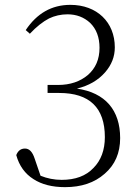

<svg xmlns="http://www.w3.org/2000/svg" viewBox="-20 -757 573 791"><path d="M248 14C315 14 369 -4 411 -41C454 -78 475 -127 475 -188C475 -303 414 -375 297 -392C346 -404 384 -426 413 -459C440 -490 453 -524 453 -562C453 -666 379 -737 270 -737C193 -737 132 -702 86 -633L103 -618C130 -647 157 -668 182 -681C205 -692 231 -698 258 -698C295 -698 326 -686 351 -663C377 -638 390 -603 390 -560C390 -513 374 -476 342 -448C310 -421 269 -407 219 -407H176V-374H224C349 -374 412 -313 412 -192C412 -139 396 -96 365 -65C334 -32 290 -16 234 -16C203 -16 174 -22 147 -33L123 -103C114 -131 101 -145 83 -145C66 -145 54 -136 47 -118C59 -74 83 -41 118 -19C152 3 195 14 248 14Z"/></svg>

Font: AllPunType ExtraLight
Style: Regular
Weight: 280
Version: 1.0